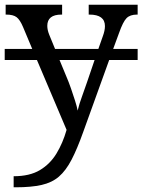

<svg xmlns="http://www.w3.org/2000/svg" viewBox="-20 -556 605 816"><path d="M38 193Q106 193 149.5 167Q193 141 220 96.5Q247 52 263 -4L137 -301H0V-348H117L78 -441Q65 -472 50.5 -483Q36 -494 7 -494H4V-536H244V-494H241Q181 -494 181 -446Q181 -429 189 -409L214 -348H398L417 -402Q426 -426 426 -445Q426 -494 360 -494H357V-536H565V-494H562Q533 -494 518 -479Q503 -464 486 -416L461 -348H565V-301H444L334 4Q308 77 284 123Q260 169 230.5 194.5Q201 220 157 230Q113 240 47 240H38ZM262 -231Q272 -208 281.5 -180.5Q291 -153 299 -128Q307 -103 310 -86Q317 -115 328.5 -146Q340 -177 350 -207L382 -301H233Z"/></svg>

Font: NotoSerif-Regular
Style: Regular
Weight: 400
Designer: Monotype Design Team
Foundry: Monotype Imaging Inc.
Version: Version 2.007; ttfautohint (v1.8) -l 8 -r 50 -G 200 -x 14 -D